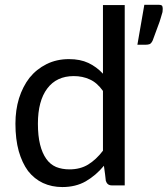

<svg xmlns="http://www.w3.org/2000/svg" viewBox="-20 -757 685 784"><path d="M400.4 -385.7Q376 -419.9 346.7 -432.6Q317.4 -446.3 281.2 -446.3Q210.9 -446.3 172.9 -395.5Q134.8 -344.7 134.8 -252Q134.8 -202.1 143.6 -167Q152.3 -131.8 168.9 -108.4Q184.6 -85.9 209 -75.2Q233.4 -65.4 263.7 -65.4Q307.6 -65.4 339.8 -85Q373 -105.5 400.4 -141.6Q400.4 -222.7 400.4 -385.7ZM489.3 -736.3Q489.3 -552.7 489.3 0Q476.6 0 436.5 0Q418 0 412.1 -18.6Q410.2 -39.1 404.3 -80.1Q372.1 -41 330.1 -16.6Q289.1 6.8 234.4 6.8Q191.4 6.8 155.3 -9.8Q120.1 -26.4 94.7 -58.6Q70.3 -91.8 56.6 -139.6Q43 -188.5 43 -252Q43 -307.6 57.6 -355.5Q73.2 -404.3 100.6 -439.5Q128.9 -474.6 169.9 -495.1Q210.9 -515.6 261.7 -515.6Q307.6 -515.6 340.8 -500Q374 -484.4 400.4 -456.1Q400.4 -549.8 400.4 -736.3Q422.9 -736.3 489.3 -736.3ZM628.9 -737.3Q639.6 -737.3 642.6 -732.4Q644.5 -726.6 644.5 -720.7Q644.5 -715.8 643.6 -708Q641.6 -699.2 636.7 -684.6Q632.8 -669.9 624 -647.5Q616.2 -625 603.5 -591.8Q598.6 -581.1 591.8 -577.1Q585 -574.2 572.3 -574.2Q561.5 -574.2 541 -574.2Q547.9 -615.2 569.3 -737.3Q584 -737.3 628.9 -737.3Z"/></svg>

Font: Lato
Style: Regular
Weight: 400
Designer: Lukasz Dziedzic with Adam Twardoch and Botio Nikoltchev
Version: Version 2.015; 2015-08-06; http://www.latofonts.com/